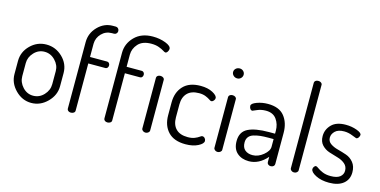

<svg xmlns="http://www.w3.org/2000/svg" viewBox="-75 -1151 3060 1546"><g transform="rotate(15 1455.5 -378.0)"><path d="M44 -183V-292Q44 -368 100 -423.5Q156 -479 233 -479Q310 -479 367 -424Q424 -369 424 -292V-183Q424 -108 366.5 -50.5Q309 7 233 7Q158 7 101 -50.5Q44 -108 44 -183ZM109 -183Q109 -132 145.5 -92.5Q182 -53 233 -53Q285 -53 322 -92.5Q359 -132 359 -183V-292Q359 -341 321.5 -380Q284 -419 233 -419Q182 -419 145.5 -380Q109 -341 109 -292Z M531 -25V-579Q531 -654 584 -708.5Q637 -763 709 -763H734Q746 -763 754 -754Q762 -745 762 -733Q762 -721 754 -712.5Q746 -704 734 -704H717Q666 -704 631.5 -668.5Q597 -633 596 -584V-473H739Q749 -473 755.5 -465Q762 -457 762 -447Q762 -435 755.5 -427Q749 -419 739 -419H596V-25Q596 -14 586 -7Q576 0 562 0Q549 0 540 -7Q531 -14 531 -25Z M836 -25V-572Q836 -649 892 -706Q948 -763 1044 -763Q1101 -763 1149.5 -744.5Q1198 -726 1198 -701Q1198 -690 1190 -677.5Q1182 -665 1172 -665Q1166 -665 1151.5 -674.5Q1137 -684 1110 -694Q1083 -704 1047 -704Q973 -704 937 -664Q901 -624 901 -574V-473H1028Q1038 -473 1044.5 -465Q1051 -457 1051 -447Q1051 -435 1044.5 -427Q1038 -419 1028 -419H901V-25Q901 -14 891 -7Q881 0 867 0Q854 0 845 -7Q836 -14 836 -25ZM1152 -26V-449Q1152 -459 1161 -466Q1170 -473 1184 -473Q1198 -473 1207.5 -466Q1217 -459 1217 -449V-26Q1217 -16 1207 -8Q1197 0 1184 0Q1171 0 1161.5 -8Q1152 -16 1152 -26Z M1325 -183V-290Q1325 -374 1374 -426.5Q1423 -479 1518 -479Q1578 -479 1618.5 -457.5Q1659 -436 1659 -414Q1659 -403 1650 -392.5Q1641 -382 1630 -382Q1624 -382 1611.5 -391Q1599 -400 1576 -409.5Q1553 -419 1521 -419Q1457 -419 1423.5 -385Q1390 -351 1390 -290V-183Q1390 -121 1423.5 -87Q1457 -53 1522 -53Q1556 -53 1579.5 -62.5Q1603 -72 1615.5 -81.5Q1628 -91 1635 -91Q1648 -91 1656.5 -81Q1665 -71 1665 -59Q1665 -36 1623 -14.5Q1581 7 1519 7Q1423 7 1374 -45Q1325 -97 1325 -183Z M1785 -696Q1803 -696 1815.5 -684Q1828 -672 1828 -655Q1828 -638 1815.5 -625.5Q1803 -613 1785 -613Q1766 -613 1753 -625.5Q1740 -638 1740 -655Q1740 -672 1753 -684Q1766 -696 1785 -696ZM1753 -26V-449Q1753 -459 1762 -466Q1771 -473 1785 -473Q1799 -473 1808.5 -466Q1818 -459 1818 -449V-26Q1818 -16 1808 -8Q1798 0 1785 0Q1772 0 1762.5 -8Q1753 -16 1753 -26Z M1911 -125Q1911 -202 1970.5 -232Q2030 -262 2144 -262H2195V-286Q2195 -341 2166 -381.5Q2137 -422 2077 -422Q2037 -422 2004.5 -407.5Q1972 -393 1970 -393Q1958 -393 1951 -404Q1944 -415 1944 -428Q1944 -447 1987 -463Q2030 -479 2079 -479Q2173 -479 2216.5 -424.5Q2260 -370 2260 -286V-26Q2260 -15 2251 -7.5Q2242 0 2228 0Q2215 0 2206.5 -7.5Q2198 -15 2198 -26V-70Q2131 7 2047 7Q1987 7 1949 -26.5Q1911 -60 1911 -125ZM1976 -131Q1976 -89 2000 -68.5Q2024 -48 2063 -48Q2110 -48 2152.5 -83Q2195 -118 2195 -153V-217H2153Q2113 -217 2085.5 -214Q2058 -211 2031 -203Q2004 -195 1990 -177Q1976 -159 1976 -131Z M2390 -26V-739Q2390 -749 2399 -756Q2408 -763 2422 -763Q2436 -763 2445.5 -756Q2455 -749 2455 -739V-26Q2455 -16 2445.5 -8Q2436 0 2422 0Q2409 0 2399.5 -8Q2390 -16 2390 -26Z M2559 -65Q2559 -75 2566 -85Q2573 -95 2582 -95Q2589 -95 2604 -83.5Q2619 -72 2647 -60Q2675 -48 2714 -48Q2767 -48 2792 -68Q2817 -88 2817 -119Q2817 -155 2791.5 -176.5Q2766 -198 2730 -208Q2694 -218 2657.5 -230Q2621 -242 2595.5 -269.5Q2570 -297 2570 -343Q2570 -398 2609.5 -438.5Q2649 -479 2728 -479Q2777 -479 2819.5 -463.5Q2862 -448 2862 -430Q2862 -420 2854 -408Q2846 -396 2835 -396Q2832 -396 2798 -410Q2764 -424 2729 -424Q2679 -424 2654 -400Q2629 -376 2629 -346Q2629 -315 2654.5 -297Q2680 -279 2716.5 -269.5Q2753 -260 2789.5 -247.5Q2826 -235 2851.5 -203.5Q2877 -172 2877 -122Q2877 -62 2834.5 -27.5Q2792 7 2716 7Q2650 7 2604.5 -16.5Q2559 -40 2559 -65Z"/></g></svg>

Font: Terminal Dosis
Style: Regular
Weight: 400
Designer: Edgar Tolentino, Pablo Impallari, Igino Marini
Foundry: Edgar Tolentino, Pablo Impallari, Igino Marini
Version: Version 1.007